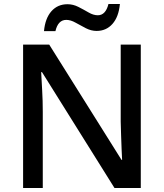

<svg xmlns="http://www.w3.org/2000/svg" viewBox="-20 -936 816 956"><path d="M681 0H550L189 -577H185Q187 -537 190 -485.5Q193 -434 193 -380V0H95V-714H225L585 -140H588Q587 -161 585.5 -193Q584 -225 583 -261.5Q582 -298 581 -330V-714H681ZM199 -781Q205 -845 236 -880Q267 -915 316 -915Q344 -915 370.5 -901.5Q397 -888 421 -874Q445 -860 467 -860Q506 -860 520 -916H577Q571 -852 540 -817Q509 -782 461 -782Q434 -782 407.5 -795.5Q381 -809 356.5 -823Q332 -837 310 -837Q269 -837 256 -781Z"/></svg>

Font: Noto Sans Gurmukhi UI Medium
Style: Regular
Weight: 500
Designer: Jelle Bosma - Monotype Design Team
Foundry: Monotype Imaging Inc.
Version: Version 2.004; ttfautohint (v1.8.4.7-5d5b)